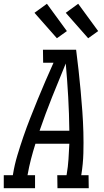

<svg xmlns="http://www.w3.org/2000/svg" viewBox="-57 -999 552 1019"><path d="M-37 0V-69H11L12 -74Q20 -124 35 -174Q50 -224 67 -273.5Q84 -323 103.5 -372.5Q123 -422 143 -471Q163 -520 184 -568.5Q205 -617 227 -666H172L171 -735H347Q354 -681 360 -626.5Q366 -572 371 -517.5Q376 -463 380 -408Q384 -353 385.5 -297.5Q387 -242 385.5 -186Q384 -130 375 -74L374 -69H413L414 0H248L247 -69H296L297 -74Q304 -114 306.5 -154.5Q309 -195 311 -236H131Q118 -195 107.5 -154.5Q97 -114 90 -74L89 -69H129V0ZM153 -305H311Q310 -395 305 -484Q300 -573 292 -662Q255 -573 219.5 -484Q184 -395 153 -305ZM411 -796 292 -931 358 -979 464 -834ZM245 -796 126 -931 192 -979 298 -834Z"/></svg>

Font: Iosevka QP
Style: Italic
Weight: 400
Italic angle: -9°
Designer: Belleve Invis
Foundry: Belleve Invis
Version: Version 20.0.0; ttfautohint (v1.8.4)